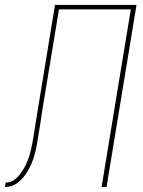

<svg xmlns="http://www.w3.org/2000/svg" viewBox="-58 -755 578 775"><path d="M-38 0 -35 -18Q-24 -18 -13.5 -22Q-3 -26 6 -34Q15 -42 22 -51Q29 -60 35 -69.5Q41 -79 46 -89.5Q51 -100 55 -110.5Q59 -121 62 -131.5Q65 -142 67.5 -153Q70 -164 72 -174.5Q74 -185 76 -196Q81 -226 85.5 -255.5Q90 -285 95 -315L164 -735H493L372 0H352L470 -717H180L113 -312Q109 -283 104.5 -254.5Q100 -226 95 -197Q93 -185 91 -172.5Q89 -160 86 -148Q83 -136 79.5 -123.5Q76 -111 71 -99Q66 -87 60 -75.5Q54 -64 46.5 -53Q39 -42 30 -32.5Q21 -23 10 -15Q-1 -7 -13.5 -3.5Q-26 0 -38 0Z"/></svg>

Font: Iosevka Curly Thin
Style: Italic
Weight: 100
Italic angle: -9°
Monospace: yes
Designer: Belleve Invis
Foundry: Belleve Invis
Version: Version 22.1.2; ttfautohint (v1.8.4)